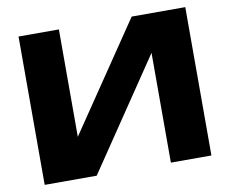

<svg xmlns="http://www.w3.org/2000/svg" viewBox="-81 -853 1145 956"><g transform="rotate(-10 491.5 -375.0)"><path d="M333 0 708 -555V0H913V-750H642L274 -207V-750H70V0Z"/></g></svg>

Font: Bounded
Style: Bold
Weight: 700
Designer: Vlad Churkin
Version: Version 3.0